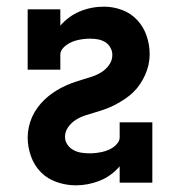

<svg xmlns="http://www.w3.org/2000/svg" viewBox="-20 -548 540 576"><path d="M207 8Q179 8 151 -1.5Q123 -11 103 -31Q83 -51 73 -79Q63 -107 63 -135Q63 -151 66.5 -167Q70 -183 76.5 -197.5Q83 -212 92.5 -225Q102 -238 113.5 -249Q125 -260 138 -269Q151 -278 165.5 -285.5Q180 -293 195 -298.5Q210 -304 225 -308.5Q240 -313 255.5 -318Q271 -323 284.5 -331.5Q298 -340 307.5 -353.5Q317 -367 317 -383Q317 -395 311 -405.5Q305 -416 295 -422Q285 -428 273.5 -430Q262 -432 250 -432Q241 -432 232 -431Q223 -430 214 -428Q205 -426 196.5 -422.5Q188 -419 180 -413.5Q172 -408 166.5 -400.5Q161 -393 161 -384V-339H63V-520H161V-471Q173 -485 188 -496Q203 -507 220 -514Q237 -521 255 -524.5Q273 -528 292 -528Q320 -528 346.5 -518Q373 -508 392 -487.5Q411 -467 420 -440Q429 -413 429 -385Q429 -369 425.5 -353.5Q422 -338 415.5 -323.5Q409 -309 400 -295.5Q391 -282 379.5 -271Q368 -260 354.5 -251Q341 -242 327 -234.5Q313 -227 298 -221.5Q283 -216 267.5 -211.5Q252 -207 236.5 -202Q221 -197 207.5 -188.5Q194 -180 184.5 -166.5Q175 -153 175 -137Q175 -125 182 -114.5Q189 -104 200 -98Q211 -92 223.5 -90Q236 -88 249 -88Q258 -88 267 -89Q276 -90 285.5 -92Q295 -94 303.5 -97.5Q312 -101 319.5 -106Q327 -111 333 -119Q339 -127 339 -136V-181H437V0H339V-49Q327 -35 312 -24Q297 -13 279.5 -6Q262 1 244 4.5Q226 8 207 8Z"/></svg>

Font: Iosevka Curly Slab
Style: Bold
Weight: 700
Monospace: yes
Designer: Belleve Invis
Foundry: Belleve Invis
Version: Version 22.1.2; ttfautohint (v1.8.4)